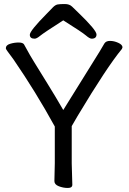

<svg xmlns="http://www.w3.org/2000/svg" viewBox="-20 -918 640 953"><path d="M294 -817Q197 -755 179.5 -740.5Q162 -726 152 -726Q128 -726 128 -745.5Q128 -765 211 -849Q231 -870 243 -882Q255 -894 266.5 -896Q278 -898 301.5 -898Q325 -898 338 -885Q351 -872 371 -853Q459 -768 459 -747Q459 -726 435 -726Q425 -726 406.5 -742Q388 -758 294 -817ZM250 -19 252 -108V-290Q157 -463 47 -623Q26 -652 17.5 -663Q9 -674 9 -679Q9 -694 30 -700.5Q51 -707 72 -707Q93 -707 99 -698Q107 -685 116 -667.5Q125 -650 149.5 -610Q174 -570 216.5 -501.5Q259 -433 294 -372Q378 -508 431.5 -593Q485 -678 498 -702Q506 -715 526 -715Q546 -715 567 -705.5Q588 -696 588 -683Q588 -681 585 -675Q510 -584 365 -342Q344 -307 336 -292V-107L339 -1Q339 15 316.5 15Q294 15 272 6.5Q250 -2 250 -19Z"/></svg>

Font: LXGW WenKai Medium
Style: Regular
Weight: 500
Designer: LXGW / Fontworks Inc.
Foundry: LXGW / Fontworks Inc.
Version: Version 1.501; October 10, 2024